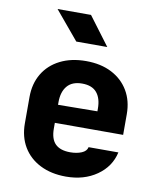

<svg xmlns="http://www.w3.org/2000/svg" viewBox="-88 -854 775 933"><g transform="rotate(10 300.0 -387.5)"><path d="M301 10Q228 10 173.5 -17.5Q119 -45 89.5 -94.5Q60 -144 60 -210V-340Q60 -406 89.5 -455.5Q119 -505 173.5 -532.5Q228 -560 301 -560Q374 -560 427.5 -532.5Q481 -505 510.5 -455.5Q540 -406 540 -340V-238H203V-210Q203 -158 227.5 -134Q252 -110 301 -110Q333 -110 357 -120Q381 -130 385 -150H532Q516 -78 453 -34Q390 10 301 10ZM203 -340V-327L397 -329V-342Q397 -393 373.5 -421Q350 -449 301 -449Q252 -449 227.5 -420Q203 -391 203 -340ZM237 -645 120 -785H285L390 -645Z"/></g></svg>

Font: JetBrains Mono NL ExtraBold
Style: Regular
Weight: 800
Designer: Philipp Nurullin, Konstantin Bulenkov
Foundry: JetBrains
Version: Version 2.304; ttfautohint (v1.8.4.7-5d5b)